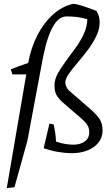

<svg xmlns="http://www.w3.org/2000/svg" viewBox="-20 -781 561 994"><path d="M15 193 116 -396H44L36 -422Q78 -439 126 -455Q140 -533 173 -597.5Q206 -662 254 -705.5Q302 -749 359 -761Q375 -761 407 -750.5Q439 -740 479 -725Q496 -698 496 -666Q496 -630 478 -593Q460 -556 433.5 -521Q407 -486 380.5 -455Q354 -424 336 -398Q318 -372 318 -354Q318 -344 324 -331Q330 -318 341 -309L447 -217Q479 -189 495 -165.5Q511 -142 511 -105Q511 -69 489.5 -42.5Q468 -16 432 -2Q396 12 353 12Q318 12 280 5.5Q242 -1 206 -14L236 -141L258 -137Q261 -123 265 -99Q269 -75 270 -48Q293 -40 316 -36Q339 -32 361 -32Q394 -32 418 -48Q442 -64 442 -97Q442 -119 431 -135.5Q420 -152 403 -166L308 -248Q284 -269 273 -288Q262 -307 262 -339Q262 -369 279 -400Q296 -431 320.5 -464Q345 -497 370.5 -532Q396 -567 413.5 -604.5Q431 -642 432 -682Q401 -690 377.5 -693Q354 -696 325 -696Q298 -696 277.5 -675Q257 -654 241.5 -618Q226 -582 215 -538Q204 -494 196 -449L122 -53L55 188Z"/></svg>

Font: Mate
Style: Italic
Weight: 400
Italic angle: -10.8°
Designer: Eduardo Rodriguez Tunni
Foundry: Eduardo Rodriguez Tunni
Version: Version 1.003; ttfautohint (v1.8.4.7-5d5b);gftools[0.9.24]